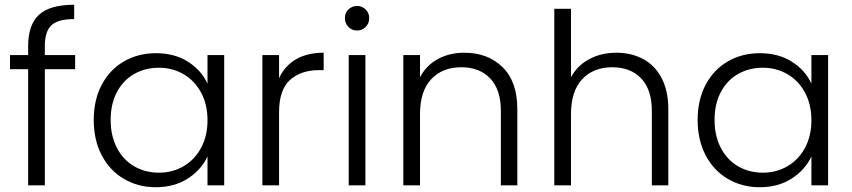

<svg xmlns="http://www.w3.org/2000/svg" viewBox="-20 -777 3572 805"><path d="M295 -487H168V0H98V-487H22V-546H98V-584Q98 -673 143.5 -715Q189 -757 291 -757V-697Q223 -697 195.5 -671Q168 -645 168 -584V-546H295Z M634 -554Q712 -554 768.5 -518Q825 -482 850 -426V-546H920V0H850V-121Q824 -65 767.5 -28.5Q711 8 633 8Q559 8 499.5 -27Q440 -62 406.5 -126Q373 -190 373 -274Q373 -358 406.5 -421.5Q440 -485 499.5 -519.5Q559 -554 634 -554ZM647 -493Q589 -493 543 -467Q497 -441 470.5 -391.5Q444 -342 444 -274Q444 -207 470.5 -156.5Q497 -106 543 -79.5Q589 -53 647 -53Q703 -53 749.5 -80Q796 -107 823 -157Q850 -207 850 -273Q850 -339 823 -389Q796 -439 749.5 -466Q703 -493 647 -493Z M1150 -449Q1173 -500 1220.5 -528Q1268 -556 1337 -556V-483H1318Q1242 -483 1196 -442Q1150 -401 1150 -305V0H1080V-546H1150Z M1426 -701Q1426 -723 1441 -737.5Q1456 -752 1477 -752Q1498 -752 1513 -737.5Q1528 -723 1528 -701Q1528 -679 1513 -664Q1498 -649 1477 -649Q1456 -649 1441 -664Q1426 -679 1426 -701ZM1512 -546V0H1442V-546Z M2149 -320V0H2080V-312Q2080 -401 2035.5 -448Q1991 -495 1914 -495Q1835 -495 1788 -445Q1741 -395 1741 -298V0H1671V-546H1741V-453Q1767 -503 1816 -529.5Q1865 -556 1927 -556Q2025 -556 2087 -495.5Q2149 -435 2149 -320Z M2782 -320V0H2713V-312Q2713 -401 2668.5 -448Q2624 -495 2547 -495Q2468 -495 2421 -445Q2374 -395 2374 -298V0H2304V-740H2374V-453Q2400 -502 2450.5 -529Q2501 -556 2564 -556Q2626 -556 2675.5 -530Q2725 -504 2753.5 -450.5Q2782 -397 2782 -320Z M3166 -554Q3244 -554 3300.5 -518Q3357 -482 3382 -426V-546H3452V0H3382V-121Q3356 -65 3299.5 -28.5Q3243 8 3165 8Q3091 8 3031.5 -27Q2972 -62 2938.5 -126Q2905 -190 2905 -274Q2905 -358 2938.5 -421.5Q2972 -485 3031.5 -519.5Q3091 -554 3166 -554ZM3179 -493Q3121 -493 3075 -467Q3029 -441 3002.5 -391.5Q2976 -342 2976 -274Q2976 -207 3002.5 -156.5Q3029 -106 3075 -79.5Q3121 -53 3179 -53Q3235 -53 3281.5 -80Q3328 -107 3355 -157Q3382 -207 3382 -273Q3382 -339 3355 -389Q3328 -439 3281.5 -466Q3235 -493 3179 -493Z"/></svg>

Font: Poppins-Tabular Light
Style: Regular
Weight: 300
Designer: Ninad Kale (Devanagari), Jonny Pinhorn (Latin)
Foundry: Indian Type Foundry
Version: Version 4.004